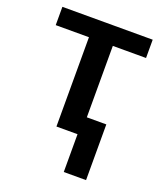

<svg xmlns="http://www.w3.org/2000/svg" viewBox="-136 -629 766 907"><g transform="rotate(20 247.5 -175.5)"><path d="M474 -541V-449H307V-90H405V190H293V0H187V-449H20V-541Z"/></g></svg>

Font: Noto Sans Display Medium
Style: Regular
Weight: 500
Designer: Monotype Design Team
Foundry: Monotype Imaging Inc.
Version: Version 1.900